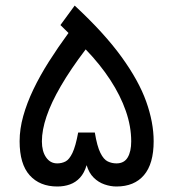

<svg xmlns="http://www.w3.org/2000/svg" viewBox="-20 -678 630 698"><path d="M132.3 -164.1Q132.3 -205.1 149.2 -254.9Q166 -304.7 201.2 -365.2Q236.3 -425.8 291.5 -498.5Q344.2 -443.8 381.1 -387.2Q418 -330.6 437.5 -274.4Q457 -218.3 457 -164.1Q457 -127 444.1 -105.5Q431.2 -84 403.3 -84Q386.7 -84 371.8 -91.1Q356.9 -98.1 345 -122.1Q333 -146 324.7 -196.3H264.2Q254.9 -146 243.4 -122.1Q231.9 -98.1 218.3 -91.1Q204.6 -84 188 -84Q162.6 -84 147.5 -106Q132.3 -127.9 132.3 -164.1ZM294.9 -77.6Q303.2 -49.3 320.6 -32.2Q337.9 -15.1 359.9 -7.6Q381.8 0 403.3 0Q468.3 0 503.4 -41.3Q538.6 -82.5 538.6 -164.6Q538.6 -232.9 511.5 -308.8Q484.4 -384.8 421.6 -471.4Q358.9 -558.1 251.5 -657.7L199.7 -586.9L229 -558.1Q190.4 -505.4 157.7 -453.9Q125 -402.3 101.3 -352.8Q77.6 -303.2 64.5 -256.1Q51.3 -209 51.3 -164.6Q51.3 -81.5 87.9 -40.8Q124.5 0 188.5 0Q213.4 0 234.4 -7.6Q255.4 -15.1 271 -32.2Q286.6 -49.3 294.9 -77.6Z"/></svg>

Font: Vazirmatn RD NL
Style: Regular
Weight: 400
Designer: Saber Rastikerdar
Foundry: Saber Rastikerdar
Version: Version 32.101